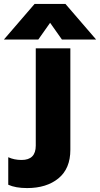

<svg xmlns="http://www.w3.org/2000/svg" viewBox="-132 -726 509 977"><path d="M44 -706H201L357 -525H183L123 -610L63 -525H-112ZM-90 214V74Q-60 88 -22 88Q50 88 50 15V-480H226V36Q226 132 165.5 181.5Q105 231 6 231Q-53 231 -90 214Z"/></svg>

Font: Prompt
Style: Bold
Weight: 700
Designer: Katatrad Team
Foundry: CadsonDemak
Version: Version 1.000